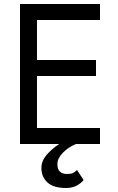

<svg xmlns="http://www.w3.org/2000/svg" viewBox="-20 -720 590 960"><path d="M365 130 398 180Q387 195 364.5 207.5Q342 220 310 220Q247 220 217 192Q187 164 187 120Q187 85 212.5 55Q238 25 276 0H80V-700H480V-620H165V-420H460V-340H165V-80H480V0H360Q321 16 294 44Q267 72 267 100Q267 127 280 138.5Q293 150 315 150Q335 150 345 145Q355 140 365 130Z"/></svg>

Font: Von Book
Style: Regular
Weight: 400
Version: Version 4.000; ttfautohint (v1.8.4.7-5d5b)